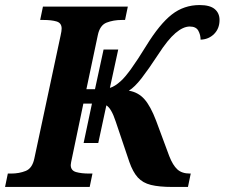

<svg xmlns="http://www.w3.org/2000/svg" viewBox="-34 -740 889 760"><path d="M-14 0 -3 -53H10Q42 -53 68 -63.5Q94 -74 102 -113L206 -600Q208 -608 209 -615.5Q210 -623 210 -627Q210 -649 190 -655Q170 -661 138 -661H125L136 -714H472L461 -661H448Q415 -661 388 -650.5Q361 -640 353 -600L308 -387H342L376 -544H434L401 -392Q421 -398 444 -419Q460 -433 485 -467.5Q510 -502 545 -559Q598 -645 646 -682.5Q694 -720 756 -720Q797 -720 816 -704Q835 -688 835 -661Q835 -627 813.5 -605.5Q792 -584 760 -583Q760 -602 751 -618.5Q742 -635 717 -635Q691 -635 660.5 -609Q630 -583 592 -524Q554 -466 526.5 -430.5Q499 -395 476 -381Q513 -375 537.5 -347.5Q562 -320 584 -262L636 -122Q650 -86 668 -69.5Q686 -53 718 -53H721L710 0H648Q596 0 563.5 -8Q531 -16 511.5 -37.5Q492 -59 478 -99L424 -259Q407 -311 387 -323L355 -174H297L330 -330H296L250 -110Q249 -105 247.5 -98Q246 -91 246 -87Q246 -65 267 -59Q288 -53 319 -53H332L321 0Z"/></svg>

Font: Noto Serif
Style: Bold Italic
Weight: 700
Italic angle: -12°
Designer: Monotype Design Team
Foundry: Monotype Imaging Inc.
Version: Version 2.013